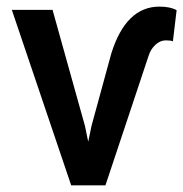

<svg xmlns="http://www.w3.org/2000/svg" viewBox="-20 -558 552 578"><path d="M235.8 -178.7 245.6 -131.3 255.4 -178.7 314.9 -396.5Q358.9 -538.1 460 -538.1Q492.7 -538.1 511.7 -527.3L500.5 -433.6Q494.6 -436.5 479 -436.5Q462.4 -436.5 448 -423.3Q433.6 -410.2 427.2 -389.6L297.4 0H194.3L15.6 -528.3H138.2Z"/></svg>

Font: Roboto-o Medium
Style: Regular
Weight: 500
Designer: Google
Version: Version 2.134; 2016; ttfautohint (v1.6)